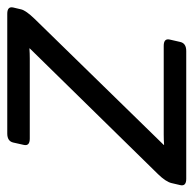

<svg xmlns="http://www.w3.org/2000/svg" viewBox="-50 -532 553 550"><g transform="rotate(-90 227.0 -256.5)"><path d="M-9.8 0Q-31.7 0 -27.8 -17.1L-22 -42Q-18.1 -58.6 3.9 -81.1L363.8 -448.2V-449.2Q349.1 -448.2 334.5 -448.2H105.5Q83.5 -448.2 87.4 -465.3L94.2 -495.6Q98.1 -512.7 120.1 -512.7H462.9Q484.9 -512.7 481 -495.6L475.6 -472.7Q472.2 -459 448.7 -434.6L87.4 -64.5V-63.5Q102.1 -64.5 116.7 -64.5H371.1Q393.1 -64.5 389.2 -47.4L382.3 -17.1Q378.4 0 356.4 0Z"/></g></svg>

Font: Istok
Style: Italic
Weight: 500
Italic angle: -13°
Designer: Andrey V. Panov
Foundry: Andrey V. Panov
Version: Version 1.0.3